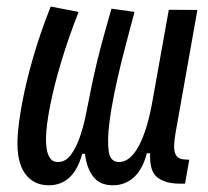

<svg xmlns="http://www.w3.org/2000/svg" viewBox="-20 -547 626 577"><path d="M126.5 9.8Q80.6 9.8 55.2 -25.4Q29.8 -60.5 32.7 -130.4Q34.7 -173.8 46.4 -236.8Q58.1 -299.8 79.6 -374.3Q101.1 -448.7 132.3 -527.3L216.3 -511.2Q185.5 -433.1 163.8 -360.6Q142.1 -288.1 130.6 -229.2Q119.1 -170.4 118.2 -133.3Q117.7 -117.7 120.1 -100.6Q122.6 -83.5 130.4 -71.8Q138.2 -60.1 154.3 -60.1Q177.2 -60.1 193.6 -82.5Q210 -105 220.7 -137.2Q231.4 -169.4 237.3 -198.7Q248.5 -255.9 256.8 -295.4Q265.1 -335 273.2 -367.7Q281.2 -400.4 291 -436Q300.8 -471.7 314.9 -521L384.3 -511.2Q378.9 -491.2 368.7 -453.1Q358.4 -415 346.4 -367.2Q334.5 -319.3 324.2 -269.8Q314 -220.2 308.6 -176.8Q302.2 -126 306.6 -93Q311 -60.1 337.9 -60.1Q371.1 -60.1 397 -108.2Q422.9 -156.2 438.5 -245.1L487.3 -517.6L573.2 -517.1L507.3 -146Q500 -103.5 506.3 -86.2Q512.7 -68.8 534.2 -67.9L548.8 -66.9L536.1 4.9H519.5Q477.1 4.9 452.9 -13.9Q428.7 -32.7 431.2 -86.4H421.4Q408.2 -37.1 381.8 -13.7Q355.5 9.8 319.3 9.8Q279.8 9.8 260 -16.4Q240.2 -42.5 235.4 -84.5H227.1Q201.2 9.8 126.5 9.8Z"/></svg>

Font: Cascadia Code NF SemiLight
Style: Italic
Weight: 350
Italic angle: -10°
Monospace: yes
Designer: Aaron Bell
Foundry: Saja Typeworks
Version: Version 2404.023; ttfautohint (v1.8.4)